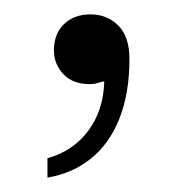

<svg xmlns="http://www.w3.org/2000/svg" viewBox="-20 -113 255 267"><path d="M46 107Q82 97 103 68.5Q124 40 125 0Q120 1 115.5 2.5Q111 4 105 4Q81 4 68 -10Q55 -24 55 -43Q55 -66 69 -79.5Q83 -93 106 -93Q129 -93 144.5 -77.5Q160 -62 160 -31Q160 17 146 52Q132 87 106.5 107.5Q81 128 46 134Z"/></svg>

Font: Montagu Slab 144pt Light
Style: Regular
Weight: 300
Designer: Florian Karsten
Foundry: Florian Karsten
Version: Version 1.000